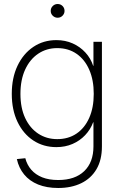

<svg xmlns="http://www.w3.org/2000/svg" viewBox="-20 -732 601 963"><path d="M272 210.9Q214.4 210.9 171.1 193.4Q127.9 175.8 101.1 143.1Q74.2 110.4 64.5 65.9L106.9 61.5Q115.7 95.2 137 119.6Q158.2 144 191.9 157.5Q225.6 170.9 272 170.9Q356 170.9 402.3 126.5Q448.7 82 448.7 2.4V-118.7H447.3Q433.6 -82 407 -54Q380.4 -25.9 343.8 -10Q307.1 5.9 262.7 5.9Q197.8 5.9 147.2 -27.3Q96.7 -60.5 67.9 -120.6Q39.1 -180.7 39.1 -261.2Q39.1 -341.8 67.9 -402.3Q96.7 -462.9 147.2 -496.8Q197.8 -530.8 262.7 -530.8Q307.6 -530.8 344.7 -514.2Q381.8 -497.6 408.4 -468.5Q435.1 -439.5 447.3 -401.9H448.7V-522.5H491.2V2.9Q491.2 70.3 463.9 116.7Q436.5 163.1 387.2 187Q337.9 210.9 272 210.9ZM267.1 -34.2Q322.8 -34.2 363.8 -62Q404.8 -89.8 427.5 -140.9Q450.2 -191.9 450.2 -261.2Q450.2 -330.6 427.7 -382.1Q405.3 -433.6 364 -462.2Q322.8 -490.7 267.1 -490.7Q213.4 -490.7 171.6 -462.6Q129.9 -434.6 106.2 -383.1Q82.5 -331.5 82.5 -261.2Q82.5 -190.9 106.2 -140.1Q129.9 -89.4 171.6 -61.8Q213.4 -34.2 267.1 -34.2ZM269 -643.1Q254.9 -643.1 244.6 -653.1Q234.4 -663.1 234.4 -677.2Q234.4 -691.9 244.6 -701.9Q254.9 -711.9 269 -711.9Q283.7 -711.9 293.7 -701.9Q303.7 -691.9 303.7 -677.2Q303.7 -663.6 293.7 -653.3Q283.7 -643.1 269 -643.1Z"/></svg>

Font: Inter 28pt ExtraLight
Style: Regular
Weight: 250
Designer: Rasmus Andersson
Foundry: rsms
Version: Version 4.001;git-66647c0bb